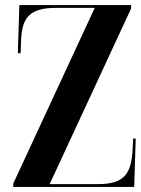

<svg xmlns="http://www.w3.org/2000/svg" viewBox="-20 -734 553 754"><path d="M32 0H507L513 -190H503L500 -134C493 -44 459 -11 365 -11H175L495 -701V-714H56L50 -525H61L63 -580C67 -670 103 -703 199 -703H352L32 -13Z"/></svg>

Font: Noto Serif Display ExtraCondensed
Style: Bold
Weight: 700
Width: 2
Designer: Monotype Design Team
Foundry: Monotype Imaging Inc.
Version: Version 2.009